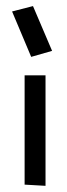

<svg xmlns="http://www.w3.org/2000/svg" viewBox="-20 -601 218 628"><path d="M60.5 2.9V-354.5H128.9V6.8ZM150.4 -434.6 82 -415 19.5 -563.5 87.9 -581.1Z"/></svg>

Font: Poor Story
Style: Regular
Weight: 400
Designer: YoonDesign Inc.
Foundry: YoonDesign Inc.
Version: Version 3.00